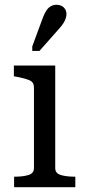

<svg xmlns="http://www.w3.org/2000/svg" viewBox="-20 -783 358 803"><path d="M211 -509V-80Q211 -58 234.5 -51Q258 -44 294 -44H295V0H39V-44H40Q76 -44 99 -51Q122 -58 122 -80V-417Q122 -439 104 -447Q86 -455 49 -462L38 -464V-509ZM160 -711Q167 -729 175 -740.5Q183 -752 193.5 -757.5Q204 -763 216 -763Q235 -763 246.5 -752Q258 -741 258 -724Q258 -715 254.5 -705Q251 -695 244.5 -685Q238 -675 229 -665L145 -570H115V-589Z"/></svg>

Font: Roboto Serif 28pt
Style: Regular
Weight: 400
Designer: Greg Gazdowicz
Foundry: Commercial Type
Version: Version 1.008